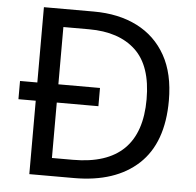

<svg xmlns="http://www.w3.org/2000/svg" viewBox="-51 -766 833 818"><g transform="rotate(5 365.0 -357.0)"><path d="M317 -714Q424 -714 503 -674Q582 -634 625.5 -556.5Q669 -479 669 -364Q669 -183 570.5 -91.5Q472 0 295 0H104V-314H30V-392H104V-714ZM304 -637H194V-392H372V-314H194V-77H284Q574 -77 574 -361Q574 -504 503 -570.5Q432 -637 304 -637Z"/></g></svg>

Font: Noto IKEA Arabic
Style: Regular
Weight: 400
Designer: Monotype Design Team
Foundry: Monotype Imaging Inc.
Version: Version 1.200